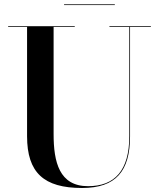

<svg xmlns="http://www.w3.org/2000/svg" viewBox="-20 -874 752 908"><path d="M283 -853.5V-850H523V-853.5ZM18.5 -750V-746.5H108V-230C108 -57 187.5 15 368 15C528.5 15 595 -65 595 -230V-746.5H693.5V-750H497.5V-746.5H591.5V-230C591.5 -67.5 522.5 6.5 396.5 6.5C260 6.5 233.5 -108 233.5 -240V-746.5H333.5V-750Z"/></svg>

Font: Bodoni* 48pt Medium
Style: Regular
Weight: 500
Version: Version 2.3